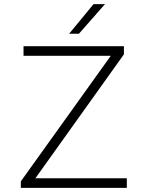

<svg xmlns="http://www.w3.org/2000/svg" viewBox="-20 -902 689 922"><path d="M80 0ZM589 -46V0H80V-31L512 -634H93V-680H575V-641L150 -46ZM429 -882H484L359 -740H312Z"/></svg>

Font: Martel Sans ExtraLight
Style: Regular
Weight: 275
Designer: Dan Reynolds and Mathieu Réguer
Foundry: Dan Reynolds and Mathieu Réguer
Version: Version 1.002; ttfautohint (v1.1) -l 5 -r 5 -G 72 -x 0 -D la